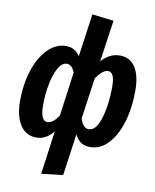

<svg xmlns="http://www.w3.org/2000/svg" viewBox="-103 -833 912 1130"><g transform="rotate(10 353.5 -268.0)"><path d="M258 -40Q215 15 156 15Q94 15 59.5 -38Q25 -91 25 -183Q25 -279 51.5 -362Q78 -445 126.5 -495.5Q175 -546 239 -546Q289 -546 320 -500L356 -756L485 -741L449 -492Q497 -546 559 -546Q620 -546 651.5 -496Q683 -446 683 -357Q683 -253 657 -168Q631 -83 584.5 -34Q538 15 478 15Q446 15 423.5 1Q401 -13 386 -45L351 205L222 220ZM271 -137 307 -401Q288 -444 260 -444Q229 -444 207 -403Q185 -362 174 -301.5Q163 -241 163 -182Q163 -86 204 -86Q238 -86 271 -137ZM545 -354Q545 -402 535 -423Q525 -444 505 -444Q474 -444 435 -388L400 -142Q417 -87 452 -87Q496 -87 520.5 -168.5Q545 -250 545 -354Z"/></g></svg>

Font: Fira Sans Extra Condensed SemiBold
Style: Italic
Weight: 600
Width: 3
Italic angle: -8°
Designer: Carrois Corporate & Edenspiekermann AG
Foundry: Carrois Corporate GbR & Edenspiekermann AG
Version: Version 4.203